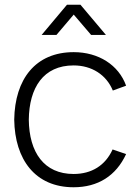

<svg xmlns="http://www.w3.org/2000/svg" viewBox="-20 -775 586 810"><path d="M290.5 15C393 15 469.5 -33 512 -125L455 -144.5C424.5 -77 366.5 -41 290.5 -41C166 -41 103 -132 101.5 -270C103 -405 163 -499 290.5 -499C366.5 -499 428.5 -460 456 -393L512 -413.5C480.5 -501 395.5 -555 291 -555C130 -555 42.5 -441.5 40 -270C42.5 -102 128.5 15 290.5 15ZM155.5 -627.5H218L291 -713.5L364.5 -627.5H427L319.5 -755H262.5Z"/></svg>

Font: Eudonet Light
Style: Regular
Weight: 300
Designer: Mikhail Sharanda
Foundry: Mikhail Sharanda
Version: Version 4.503;Glyphs 3.1.2 (3151)